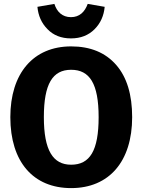

<svg xmlns="http://www.w3.org/2000/svg" viewBox="-20 -948 731 985"><path d="M344 -751C394 -751 434 -767 465 -798C496 -829 513 -868 517 -913L430 -928C415 -887 388 -860 344 -860C300 -860 272 -887 259 -928L172 -913C176 -868 193 -829 224 -798C254 -767 294 -751 344 -751ZM345 -710C151 -710 33 -572 33 -347C33 -117 151 17 345 17C540 17 658 -120 658 -347C658 -462 631 -552 576 -615C521 -678 444 -710 345 -710ZM345 -590C440 -590 486 -519 486 -347C486 -175 441 -103 345 -103C252 -103 205 -176 205 -347C205 -518 250 -590 345 -590Z"/></svg>

Font: Fira Sans
Style: Bold
Weight: 700
Designer: Carrois Corporate & Edenspiekermann AG
Foundry: Carrois Corporate GbR & Edenspiekermann AG
Version: Version 4.203